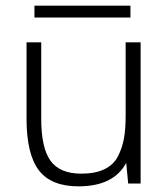

<svg xmlns="http://www.w3.org/2000/svg" viewBox="-20 -650 594 680"><path d="M427 -73Q382 10 258 10Q161 10 117.5 -47Q74 -104 74 -230V-500H126V-230Q126 -126 159 -80.5Q192 -35 268 -35Q317 -35 349.5 -50.5Q382 -66 397.5 -96Q413 -126 419 -159.5Q425 -193 425 -239V-500H478V0H434ZM102 -588V-630H442V-588Z"/></svg>

Font: Fivo Sans Light
Style: Regular
Weight: 300
Designer: Alexander Slobzheninov
Foundry: Alexander Slobzheninov
Version: 1.0